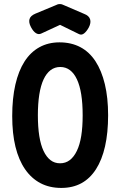

<svg xmlns="http://www.w3.org/2000/svg" viewBox="-20 -907 591 943"><path d="M281 16Q223 16 178.5 -7.5Q134 -31 103 -76Q72 -121 56 -186Q40 -251 40 -337Q40 -424 55.5 -491.5Q71 -559 100.5 -605Q130 -651 173.5 -675Q217 -699 272 -699Q330 -699 374.5 -675.5Q419 -652 449 -606Q479 -560 495 -493.5Q511 -427 511 -341Q511 -255 496 -188.5Q481 -122 451.5 -76Q422 -30 379.5 -7Q337 16 281 16ZM275 -105Q302 -105 322.5 -120.5Q343 -136 357.5 -166Q372 -196 379 -239.5Q386 -283 386 -341Q386 -399 379 -443Q372 -487 358 -517Q344 -547 323.5 -562.5Q303 -578 276 -578Q249 -578 228.5 -562.5Q208 -547 194 -517Q180 -487 173 -442.5Q166 -398 166 -341Q166 -283 173 -239Q180 -195 194 -165.5Q208 -136 228 -120.5Q248 -105 275 -105ZM274 -887Q280 -887 284.5 -885.5Q289 -884 293 -882L393 -839Q417 -830 422.5 -812.5Q428 -795 416 -772Q405 -752 392.5 -742.5Q380 -733 367 -740L275 -785L182 -742Q169 -736 156 -744.5Q143 -753 132 -774Q120 -797 125 -813.5Q130 -830 154 -840L255 -882Q258 -884 263 -885.5Q268 -887 274 -887Z"/></svg>

Font: Fredoka Condensed Medium
Style: Regular
Weight: 500
Width: 3
Designer: Ben Nathan
Foundry: Milena B. Brandão, Ben Nathan
Version: Version 2.001